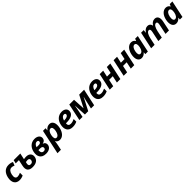

<svg xmlns="http://www.w3.org/2000/svg" viewBox="761 -3053 5790 5790"><g transform="rotate(-45 3656.5 -158.0)"><path d="M237 10C297 10 351 -5 397 -28V-143C352 -122 306 -109 268 -109C191 -109 163 -172 187 -281C207 -375 253 -437 333 -437C368 -437 401 -427 435 -411L479 -521C434 -543 384 -556 319 -556C169 -556 75 -456 41 -298C2 -110 78 10 237 10Z M792 10C940 10 1028 -49 1051 -159C1074 -272 1005 -357 874 -357C844 -357 808 -354 773 -347L816 -546H532L508 -434H644L602 -238C566 -71 636 10 792 10ZM741 -195 752 -245C780 -251 808 -254 831 -254C886 -254 916 -224 905 -168C894 -116 861 -93 811 -93C751 -93 727 -128 741 -195Z M1363 10C1502 10 1571 -53 1588 -131C1598 -178 1590 -251 1504 -274V-278C1573 -293 1607 -324 1619 -379C1640 -481 1560 -556 1429 -556C1262 -556 1166 -440 1136 -297C1104 -144 1150 10 1363 10ZM1420 -450C1463 -450 1485 -425 1477 -385C1469 -349 1440 -333 1388 -333H1295C1325 -419 1373 -450 1420 -450ZM1364 -93C1295 -93 1266 -145 1274 -232H1352C1420 -232 1453 -200 1444 -151C1437 -114 1408 -93 1364 -93Z M1615 240H1762L1797 74C1808 24 1814 -17 1818 -70H1821C1847 -19 1894 10 1957 10C2072 10 2167 -92 2202 -254C2240 -436 2182 -556 2059 -556C1996 -556 1938 -528 1890 -463H1886L1894 -546H1782ZM1928 -109C1869 -109 1848 -172 1868 -275C1887 -376 1934 -437 1992 -437C2050 -437 2072 -375 2052 -271C2033 -170 1987 -109 1928 -109Z M2500 10C2578 10 2632 -4 2689 -32V-143C2625 -113 2577 -101 2531 -101C2456 -101 2426 -140 2431 -217H2457C2646 -217 2747 -276 2767 -371C2791 -482 2715 -556 2588 -556C2424 -556 2323 -439 2293 -296C2260 -144 2303 10 2500 10ZM2576 -450C2625 -450 2634 -417 2629 -391C2621 -350 2572 -316 2470 -316H2450C2476 -406 2520 -450 2576 -450Z M2789 0H2924L2977 -264C2985 -306 2994 -347 3001 -401H3003L3025 0H3166L3373 -401H3376C3367 -371 3354 -321 3343 -270L3283 0H3419L3536 -546H3327L3131 -165H3128L3107 -546H2904Z M3796 10C3874 10 3928 -4 3985 -32V-143C3921 -113 3873 -101 3827 -101C3752 -101 3722 -140 3727 -217H3753C3942 -217 4043 -276 4063 -371C4087 -482 4011 -556 3884 -556C3720 -556 3619 -439 3589 -296C3556 -144 3599 10 3796 10ZM3872 -450C3921 -450 3930 -417 3925 -391C3917 -350 3868 -316 3766 -316H3746C3772 -406 3816 -450 3872 -450Z M4084 0H4232L4280 -223H4436L4389 0H4537L4653 -546H4505L4460 -338H4304L4349 -546H4201Z M4677 0H4825L4873 -223H5029L4982 0H5130L5246 -546H5098L5053 -338H4897L4942 -546H4794Z M5443 10C5506 10 5560 -19 5603 -71H5607L5600 0H5710L5826 -546H5713L5685 -476H5681C5655 -527 5608 -556 5545 -556C5430 -556 5335 -454 5300 -292C5262 -110 5320 10 5443 10ZM5507 -109C5449 -109 5427 -171 5447 -275C5466 -376 5513 -437 5572 -437C5629 -437 5651 -374 5631 -271C5612 -170 5565 -109 5507 -109Z M5850 0H5997L6045 -226C6070 -342 6117 -437 6184 -437C6227 -437 6241 -397 6224 -319L6157 0H6304L6351 -227C6375 -344 6424 -437 6490 -437C6534 -437 6547 -398 6530 -319L6463 0H6610L6675 -311C6708 -463 6660 -556 6550 -556C6472 -556 6417 -510 6376 -445H6372C6358 -518 6314 -556 6244 -556C6167 -556 6114 -510 6072 -445H6068L6078 -546H5966Z M6918 10C6981 10 7035 -19 7078 -71H7082L7075 0H7185L7301 -546H7188L7160 -476H7156C7130 -527 7083 -556 7020 -556C6905 -556 6810 -454 6775 -292C6737 -110 6795 10 6918 10ZM6982 -109C6924 -109 6902 -171 6922 -275C6941 -376 6988 -437 7047 -437C7104 -437 7126 -374 7106 -271C7087 -170 7040 -109 6982 -109Z"/></g></svg>

Font: Noto Sans
Style: Bold Italic
Weight: 700
Italic angle: -12°
Designer: Monotype Design Team
Foundry: Monotype Imaging Inc.
Version: Version 2.013